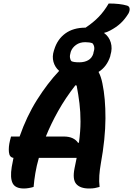

<svg xmlns="http://www.w3.org/2000/svg" viewBox="-20 -1067 761 1097"><path d="M172 1Q159 5 144 7.5Q129 10 117 10Q67 10 52 -20.5Q37 -51 47 -113Q52 -139 57 -165Q34 -168 31 -197.5Q28 -227 37 -264L43 -287H92Q132 -402 191.5 -496.5Q251 -591 318 -662Q294 -683 285.5 -713.5Q277 -744 288 -778L290 -784Q308 -843 353.5 -876Q399 -909 469 -909Q514 -939 545 -971.5Q576 -1004 601 -1047Q666 -1047 706 -1035Q719 -1031 720.5 -1018Q722 -1005 714 -990Q693 -956 668.5 -933.5Q644 -911 610 -893Q592 -883 574 -879Q603 -858 613 -824Q623 -790 611 -752L610 -746Q591 -686 543 -656Q550 -643 555.5 -627Q561 -611 565 -591Q583 -506 582.5 -390.5Q582 -275 556 -132Q550 -98 547.5 -64.5Q545 -31 549 1Q535 5 522 7.5Q509 10 489 10Q438 10 415.5 -16Q393 -42 406 -106Q413 -137 418 -165H202Q189 -120 182 -78Q175 -36 172 1ZM467 -826Q436 -826 414.5 -810.5Q393 -795 385 -773L383 -766Q378 -750 380 -736.5Q382 -723 389 -717Q402 -711 433 -711Q463 -711 484 -723Q505 -735 513 -760L514 -766Q526 -800 508 -820Q492 -826 467 -826ZM344 -287Q374 -287 394.5 -277.5Q415 -268 426 -251L431 -252Q440 -318 440 -372.5Q440 -427 434 -476.5Q428 -526 418 -578L411 -580Q354 -507 312.5 -433Q271 -359 242 -287Z"/></svg>

Font: Recursive Sn Csl St
Style: Bold Italic
Weight: 700
Italic angle: -15°
Version: Version 1.079;hotconv 1.0.112;makeotfexe 2.5.65598; ttfautoh